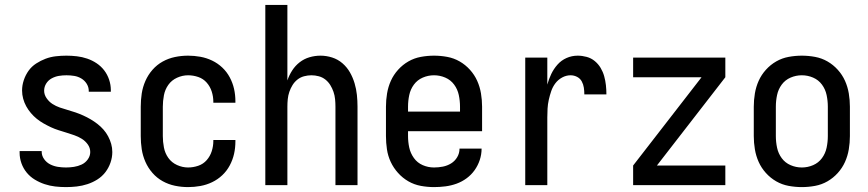

<svg xmlns="http://www.w3.org/2000/svg" viewBox="-20 -755 3540 783"><path d="M249 8Q227 8 205 5.5Q183 3 162 -4Q141 -11 122 -22.5Q103 -34 89 -51Q75 -68 67.5 -89Q60 -110 60 -132V-139H150V-136Q150 -120 160 -106Q170 -92 185 -84.5Q200 -77 216.5 -74.5Q233 -72 249 -72Q265 -72 281.5 -74.5Q298 -77 313 -84Q328 -91 338 -105Q348 -119 348 -135Q348 -152 338 -166Q328 -180 313.5 -189Q299 -198 283 -203.5Q267 -209 251 -214Q235 -219 219 -224Q203 -229 188 -236Q173 -243 158 -251.5Q143 -260 130 -270.5Q117 -281 106 -294Q95 -307 87 -321.5Q79 -336 74.5 -352.5Q70 -369 70 -386Q70 -407 77 -428Q84 -449 96.5 -466.5Q109 -484 127.5 -496Q146 -508 166 -515.5Q186 -523 207.5 -525.5Q229 -528 251 -528Q272 -528 293.5 -525.5Q315 -523 335.5 -516Q356 -509 374 -497Q392 -485 405 -468Q418 -451 425 -430Q432 -409 432 -388V-381H342V-384Q342 -400 333.5 -413.5Q325 -427 311.5 -435Q298 -443 282.5 -445.5Q267 -448 251 -448Q235 -448 220 -445.5Q205 -443 191 -435.5Q177 -428 168.5 -414.5Q160 -401 160 -385Q160 -369 170 -354.5Q180 -340 194 -331Q208 -322 224 -316.5Q240 -311 256 -306.5Q272 -302 288 -296.5Q304 -291 319.5 -284Q335 -277 349.5 -268.5Q364 -260 377.5 -249.5Q391 -239 402 -226.5Q413 -214 421 -199Q429 -184 433.5 -168Q438 -152 438 -135Q438 -113 430.5 -91.5Q423 -70 409.5 -52.5Q396 -35 377 -23Q358 -11 336.5 -4Q315 3 293 5.5Q271 8 249 8Z M747 8Q720 8 693.5 2.5Q667 -3 643.5 -16Q620 -29 602 -49.5Q584 -70 573 -95Q562 -120 558 -146.5Q554 -173 554 -200V-320Q554 -347 558 -373.5Q562 -400 573 -425Q584 -450 602 -470.5Q620 -491 643.5 -504Q667 -517 693.5 -522.5Q720 -528 747 -528Q772 -528 797 -523.5Q822 -519 845 -508Q868 -497 886.5 -479.5Q905 -462 917 -439.5Q929 -417 934.5 -392.5Q940 -368 940 -342V-336H850V-340Q850 -361 843.5 -381.5Q837 -402 823 -418Q809 -434 788.5 -441Q768 -448 747 -448Q724 -448 702 -438Q680 -428 666.5 -409Q653 -390 648.5 -366.5Q644 -343 644 -320V-200Q644 -177 648.5 -153.5Q653 -130 666.5 -111Q680 -92 702 -82Q724 -72 747 -72Q768 -72 788.5 -79Q809 -86 823 -102Q837 -118 843.5 -138.5Q850 -159 850 -180V-184H940V-178Q940 -152 934.5 -127.5Q929 -103 917 -80.5Q905 -58 886.5 -40.5Q868 -23 845 -12Q822 -1 797 3.5Q772 8 747 8Z M1062 0V-735H1152V-427Q1159 -448 1171.5 -467.5Q1184 -487 1202 -501Q1220 -515 1242 -521.5Q1264 -528 1287 -528Q1311 -528 1334.5 -520.5Q1358 -513 1376.5 -497Q1395 -481 1407 -460Q1419 -439 1426 -415.5Q1433 -392 1435.5 -368Q1438 -344 1438 -320V0H1348V-320Q1348 -335 1346.5 -350.5Q1345 -366 1340 -380.5Q1335 -395 1327 -408Q1319 -421 1307 -430.5Q1295 -440 1280 -444Q1265 -448 1250 -448Q1235 -448 1220 -444Q1205 -440 1193 -430.5Q1181 -421 1173 -408Q1165 -395 1160 -380.5Q1155 -366 1153.5 -350.5Q1152 -335 1152 -320V0Z M1750 8Q1723 8 1696 3Q1669 -2 1645.5 -15.5Q1622 -29 1603.5 -49.5Q1585 -70 1573.5 -94.5Q1562 -119 1558 -146Q1554 -173 1554 -200V-320Q1554 -347 1558.5 -374Q1563 -401 1574 -425.5Q1585 -450 1603.5 -470.5Q1622 -491 1645.5 -504.5Q1669 -518 1696 -523Q1723 -528 1750 -528Q1777 -528 1804 -523Q1831 -518 1854.5 -504.5Q1878 -491 1896.5 -470.5Q1915 -450 1926 -425.5Q1937 -401 1941.5 -374Q1946 -347 1946 -320V-220H1644V-200Q1644 -176 1649 -153Q1654 -130 1668 -110.5Q1682 -91 1704 -81.5Q1726 -72 1750 -72Q1768 -72 1786 -75.5Q1804 -79 1819.5 -88.5Q1835 -98 1844.5 -114Q1854 -130 1854 -149H1944Q1944 -125 1936.5 -102.5Q1929 -80 1915.5 -61Q1902 -42 1883 -28Q1864 -14 1842 -6Q1820 2 1796.5 5Q1773 8 1750 8ZM1644 -300H1856V-320Q1856 -344 1851 -367.5Q1846 -391 1832 -410Q1818 -429 1796 -438.5Q1774 -448 1750 -448Q1726 -448 1704 -438.5Q1682 -429 1668 -410Q1654 -391 1649 -367.5Q1644 -344 1644 -320Z M2122 0V-520H2212V-410Q2218 -432 2228 -453Q2238 -474 2253.5 -491.5Q2269 -509 2290.5 -518.5Q2312 -528 2336 -528Q2354 -528 2372.5 -523Q2391 -518 2405.5 -506Q2420 -494 2429.5 -478Q2439 -462 2444 -444Q2449 -426 2451 -407.5Q2453 -389 2453 -370H2363Q2363 -384 2361 -397.5Q2359 -411 2352.5 -423Q2346 -435 2333.5 -441.5Q2321 -448 2307 -448Q2289 -448 2272.5 -439Q2256 -430 2245 -415.5Q2234 -401 2228 -383.5Q2222 -366 2218 -348Q2214 -330 2213 -312Q2212 -294 2212 -276V0Z M2562 0V-80L2841 -440H2562V-520H2938V-440L2659 -80H2938V0Z M3250 8Q3223 8 3196 3Q3169 -2 3145.5 -15.5Q3122 -29 3103.5 -49.5Q3085 -70 3074 -94.5Q3063 -119 3058.5 -146Q3054 -173 3054 -200V-320Q3054 -347 3058.5 -374Q3063 -401 3074 -425.5Q3085 -450 3103.5 -470.5Q3122 -491 3145.5 -504.5Q3169 -518 3196 -523Q3223 -528 3250 -528Q3277 -528 3304 -523Q3331 -518 3354.5 -504.5Q3378 -491 3396.5 -470.5Q3415 -450 3426 -425.5Q3437 -401 3441.5 -374Q3446 -347 3446 -320V-200Q3446 -173 3441.5 -146Q3437 -119 3426 -94.5Q3415 -70 3396.5 -49.5Q3378 -29 3354.5 -15.5Q3331 -2 3304 3Q3277 8 3250 8ZM3250 -72Q3274 -72 3296 -81.5Q3318 -91 3332 -110Q3346 -129 3351 -152.5Q3356 -176 3356 -200V-320Q3356 -344 3351 -367.5Q3346 -391 3332 -410Q3318 -429 3296 -438.5Q3274 -448 3250 -448Q3226 -448 3204 -438.5Q3182 -429 3168 -410Q3154 -391 3149 -367.5Q3144 -344 3144 -320V-200Q3144 -176 3149 -152.5Q3154 -129 3168 -110Q3182 -91 3204 -81.5Q3226 -72 3250 -72Z"/></svg>

Font: Iosevka Custom Medium
Style: Regular
Weight: 500
Monospace: yes
Designer: Belleve Invis
Foundry: Belleve Invis
Version: Version 32.5.0; ttfautohint (v1.8.4)